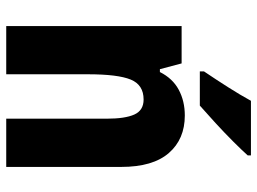

<svg xmlns="http://www.w3.org/2000/svg" viewBox="-122 -684 806 601"><g transform="rotate(90 280.5 -383.0)"><path d="M341 -559Q415 -559 458.5 -509Q502 -459 502 -360V0H351V-315Q351 -372 338 -401Q325 -430 291 -430Q245 -430 228.5 -389.5Q212 -349 212 -256V0H61V-549H178L196 -481H205Q225 -521 260.5 -540Q296 -559 341 -559ZM466 -756Q450 -738 422.5 -710.5Q395 -683 364.5 -655Q334 -627 310 -606H203V-619Q228 -656 252.5 -694.5Q277 -733 295 -766H466Z"/></g></svg>

Font: Noto Sans Gujarati UI Condensed ExtraBold
Style: Regular
Weight: 800
Width: 3
Designer: Jelle Bosma - Monotype Design Team, Universal Thirst
Foundry: Monotype Imaging Inc.
Version: Version 2.106; ttfautohint (v1.8.4.7-5d5b)